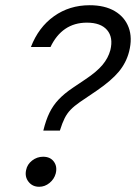

<svg xmlns="http://www.w3.org/2000/svg" viewBox="-20 -705 520 735"><path d="M145.8 -205Q155.8 -245.8 169.6 -273.8Q183.3 -301.7 204.6 -324.2Q225.8 -346.7 259.2 -369.2L307.5 -401.7Q350 -430 372.1 -456.2Q394.2 -482.5 402.5 -513.3Q414.2 -561.7 390 -590Q365.8 -618.3 312.5 -618.3Q265 -618.3 230 -594.6Q195 -570.8 173.3 -525H98.3Q127.5 -600.8 186.7 -642.9Q245.8 -685 323.3 -685Q380.8 -685 419.2 -662.5Q457.5 -640 472.5 -600Q487.5 -560 474.2 -507.5Q463.3 -465 435 -430.8Q406.7 -396.7 350.8 -358.3L285.8 -314.2Q264.2 -299.2 250.4 -285Q236.7 -270.8 227.5 -252.5Q218.3 -234.2 209.2 -205ZM130 10Q104.2 10 89.2 -9.2Q74.2 -28.3 80 -54.2Q84.2 -75.8 102.9 -90.4Q121.7 -105 145 -105Q172.5 -105 186.2 -86.2Q200 -67.5 193.3 -40.8Q187.5 -19.2 169.6 -4.6Q151.7 10 130 10Z"/></svg>

Font: Funnel Sans Light Light
Style: Italic
Weight: 300
Italic angle: -14.036°
Version: Version 1.000